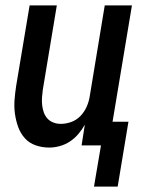

<svg xmlns="http://www.w3.org/2000/svg" viewBox="-20 -540 540 713"><path d="M329 153 355 0H283L295 -77Q285 -59 271 -42.5Q257 -26 239.5 -14.5Q222 -3 202 2.5Q182 8 163 8Q136 8 112 -0.5Q88 -9 72 -27Q56 -45 47.5 -68.5Q39 -92 35.5 -117.5Q32 -143 34 -169Q36 -195 40 -221L90 -520H191L139 -207Q137 -193 136 -178.5Q135 -164 136.5 -150Q138 -136 142.5 -123Q147 -110 156 -100Q165 -90 178 -85Q191 -80 206 -80Q225 -80 244.5 -87Q264 -94 278.5 -109Q293 -124 301.5 -143Q310 -162 313 -181L369 -520H470L398 -88H457L417 153Z"/></svg>

Font: Iosevka Term Curly Semibold
Style: Italic
Weight: 600
Italic angle: -9°
Designer: Belleve Invis
Foundry: Belleve Invis
Version: Version 32.3.0